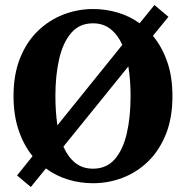

<svg xmlns="http://www.w3.org/2000/svg" viewBox="-20 -712 742 766"><path d="M652 -645 590 -569Q626 -526 647 -466Q668 -406 668 -329Q668 -242 642 -177Q616 -112 571.5 -68.5Q527 -25 470 -3Q413 19 351 19Q300 19 252 4.5Q204 -10 163 -40L103 34L48 -12L110 -89Q75 -132 54.5 -192Q34 -252 34 -329Q34 -415 60 -480Q86 -545 131 -588.5Q176 -632 233 -654Q290 -676 351 -676Q401 -676 449 -662Q497 -648 537 -619L596 -692ZM201 -329Q201 -298 203 -268.5Q205 -239 209 -212L468 -533Q450 -573 421 -596Q392 -619 351 -619Q297 -619 264 -580.5Q231 -542 216 -476.5Q201 -411 201 -329ZM501 -329Q501 -393 492 -447L233 -127Q251 -86 280 -62.5Q309 -39 351 -39Q405 -39 438 -77Q471 -115 486 -180.5Q501 -246 501 -329Z"/></svg>

Font: Source Serif 4
Style: Bold
Weight: 700
Designer: Frank Grießhammer
Foundry: Adobe
Version: Version 4.005;hotconv 1.1.0;makeotfexe 2.6.0